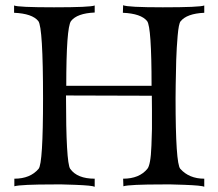

<svg xmlns="http://www.w3.org/2000/svg" viewBox="-20 -714 837 736"><path d="M763 2Q754 -3 687 -5.5Q620 -8 603 -7Q476 -7 453 0L452 -29Q514 -29 545 -67Q551 -74 555 -95.5Q559 -117 560.5 -156Q562 -195 562.5 -219.5Q563 -244 562.5 -293Q562 -342 562 -347L233 -348Q233 -91 249 -67Q276 -29 343 -29V2Q334 -3 268 -5.5Q202 -8 186 -7Q60 -7 35 0V-29Q96 -29 128 -67Q145 -87 145 -337Q145 -609 127 -633Q104 -662 34 -665V-693Q49 -686 187 -686Q326 -686 343 -693V-666Q275 -663 252 -633Q234 -607 234 -385H561Q561 -611 544 -633Q521 -662 451 -665L452 -694Q469 -686 604 -686Q746 -686 763 -693V-665Q696 -662 672 -632Q665 -623 661 -577Q657 -531 655.5 -484Q654 -437 653.5 -388Q653 -339 653 -337Q653 -88 671 -67Q705 -29 763 -29Z"/></svg>

Font: GFS Artemisia
Style: Regular
Weight: 400
Designer: Takis Katsoulidis and George D. Matthiopoulos
Foundry: Takis Katsoulidis and George D. Matthiopoulos
Version: Version 1.0